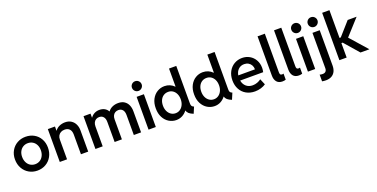

<svg xmlns="http://www.w3.org/2000/svg" viewBox="-23 -1701 5617 2864"><g transform="rotate(-20 2785.5 -269.0)"><path d="M32.2 -262.7Q32.2 -339.8 66.7 -400.4Q101.1 -460.9 160.9 -494.6Q220.7 -528.3 293.9 -528.3Q368.2 -528.3 428 -494.9Q487.8 -461.4 521.7 -400.6Q555.7 -339.8 555.7 -262.7Q555.7 -184.1 521.5 -122.6Q487.3 -61 427.5 -26.6Q367.7 7.8 293.9 7.8Q220.7 7.8 160.9 -26.6Q101.1 -61 66.7 -122.8Q32.2 -184.6 32.2 -262.7ZM442.4 -262.7Q442.4 -311 423.6 -348.1Q404.8 -385.3 371.1 -406Q337.4 -426.8 293.9 -426.8Q251.5 -426.8 217.8 -406.2Q184.1 -385.7 164.8 -348.4Q145.5 -311 145.5 -262.7Q145.5 -212.9 164.6 -174.6Q183.6 -136.2 217.5 -115Q251.5 -93.8 293.9 -93.8Q336.9 -93.8 370.6 -115Q404.3 -136.2 423.3 -174.6Q442.4 -212.9 442.4 -262.7Z M647.9 -521.5H761.2V-455.1H763.7Q788.1 -490.7 829.8 -509.8Q871.6 -528.8 921.4 -529.3Q979 -529.3 1019 -502.9Q1059.1 -476.6 1079.1 -433.1Q1099.1 -389.6 1099.1 -337.9V0H983.9V-312.5Q983.9 -369.1 956.1 -398.9Q928.2 -428.7 878.4 -428.7Q845.7 -428.7 819.6 -415Q793.5 -401.4 778.3 -375.2Q763.2 -349.1 763.2 -312.5V0H647.9Z M1213.9 -520.5H1325.2V-457H1327.6Q1352.1 -491.7 1387.9 -510Q1423.8 -528.3 1466.8 -528.3Q1513.2 -528.3 1547.9 -509.3Q1582.5 -490.2 1602.1 -455.1H1604.5Q1630.9 -491.2 1672.9 -509.8Q1714.8 -528.3 1764.6 -528.3Q1824.2 -528.3 1863.3 -501.7Q1902.3 -475.1 1920.4 -431.6Q1938.5 -388.2 1938.5 -336.9V0H1823.2V-318.4Q1823.2 -371.6 1799.1 -400.1Q1774.9 -428.7 1732.4 -428.7Q1705.1 -428.7 1682.6 -416.3Q1660.2 -403.8 1647 -378.9Q1633.8 -354 1633.8 -318.4V0H1518.6V-318.4Q1518.6 -371.6 1494.1 -400.1Q1469.7 -428.7 1426.8 -428.7Q1399.4 -428.7 1377.2 -415.8Q1355 -402.8 1342 -377.4Q1329.1 -352.1 1329.1 -315.4V0H1213.9Z M2057.1 -520.5H2172.4V0H2057.1ZM2037.6 -670.9Q2037.6 -692.4 2047.9 -710Q2058.1 -727.5 2075.7 -737.8Q2093.3 -748 2114.7 -748Q2135.7 -748 2153.3 -737.8Q2170.9 -727.5 2181.4 -710Q2191.9 -692.4 2191.9 -670.9Q2191.9 -649.9 2181.4 -632.3Q2170.9 -614.7 2153.3 -604.2Q2135.7 -593.8 2114.7 -593.8Q2093.3 -593.8 2075.7 -604.2Q2058.1 -614.7 2047.9 -632.3Q2037.6 -649.9 2037.6 -670.9Z M2672.4 -79.1H2668.5Q2637.2 -38.1 2593.3 -15.1Q2549.3 7.8 2498 7.8Q2437 7.8 2383.5 -24.2Q2330.1 -56.2 2298.1 -117.2Q2266.1 -178.2 2266.6 -260.7Q2266.1 -343.3 2298.1 -404.1Q2330.1 -464.8 2383.5 -497.1Q2437 -529.3 2499 -529.3Q2543.5 -529.3 2582.3 -513.2Q2621.1 -497.1 2650.4 -466.8H2655.3V-752H2770.5V-160.2Q2770.5 -139.6 2774.2 -127.2Q2777.8 -114.7 2786.6 -106.7Q2795.4 -98.6 2812.5 -91.8L2770.5 7.8Q2725.6 -9.8 2702.1 -30.5Q2678.7 -51.3 2672.4 -79.1ZM2663.1 -261.7Q2663.1 -313 2644.5 -351.1Q2626 -389.2 2594.2 -409.7Q2562.5 -430.2 2523.4 -429.7Q2481.9 -429.7 2449.5 -408.9Q2417 -388.2 2398.9 -349.9Q2380.9 -311.5 2380.9 -261.7Q2380.9 -212.9 2398.9 -174.3Q2417 -135.7 2449.2 -113.8Q2481.4 -91.8 2522.5 -91.8Q2562.5 -91.8 2594.5 -113.8Q2626.5 -135.7 2644.8 -174.3Q2663.1 -212.9 2663.1 -261.7Z M3280.8 -79.1H3276.9Q3245.6 -38.1 3201.7 -15.1Q3157.7 7.8 3106.4 7.8Q3045.4 7.8 2991.9 -24.2Q2938.5 -56.2 2906.5 -117.2Q2874.5 -178.2 2875 -260.7Q2874.5 -343.3 2906.5 -404.1Q2938.5 -464.8 2991.9 -497.1Q3045.4 -529.3 3107.4 -529.3Q3151.9 -529.3 3190.7 -513.2Q3229.5 -497.1 3258.8 -466.8H3263.7V-752H3378.9V-160.2Q3378.9 -139.6 3382.6 -127.2Q3386.2 -114.7 3395 -106.7Q3403.8 -98.6 3420.9 -91.8L3378.9 7.8Q3334 -9.8 3310.5 -30.5Q3287.1 -51.3 3280.8 -79.1ZM3271.5 -261.7Q3271.5 -313 3252.9 -351.1Q3234.4 -389.2 3202.6 -409.7Q3170.9 -430.2 3131.8 -429.7Q3090.3 -429.7 3057.9 -408.9Q3025.4 -388.2 3007.3 -349.9Q2989.3 -311.5 2989.3 -261.7Q2989.3 -212.9 3007.3 -174.3Q3025.4 -135.7 3057.6 -113.8Q3089.8 -91.8 3130.9 -91.8Q3170.9 -91.8 3202.9 -113.8Q3234.9 -135.7 3253.2 -174.3Q3271.5 -212.9 3271.5 -261.7Z M3483.4 -260.7Q3483.4 -340.3 3516.4 -401.1Q3549.3 -461.9 3605.7 -495.1Q3662.1 -528.3 3730.5 -528.3Q3795.9 -528.3 3849.1 -498Q3902.3 -467.8 3933.6 -412.8Q3964.8 -357.9 3964.8 -287.1Q3964.4 -255.9 3957 -220.7H3591.3Q3602.1 -160.6 3642.8 -125.2Q3683.6 -89.8 3745.1 -89.8Q3784.2 -89.8 3819.6 -103.3Q3855 -116.7 3878.9 -136.7L3918.9 -42Q3886.7 -19.5 3841.8 -5.9Q3796.9 7.8 3747.1 7.8Q3668.9 7.8 3609.1 -25.9Q3549.3 -59.6 3516.4 -120.6Q3483.4 -181.6 3483.4 -260.7ZM3856.4 -302.7Q3856.4 -339.4 3840.6 -368.4Q3824.7 -397.5 3796.1 -414.1Q3767.6 -430.7 3730.5 -430.7Q3675.3 -431.2 3638.2 -396.5Q3601.1 -361.8 3591.3 -302.7Z M4061 -130.9V-752H4176.3V-139.6Q4175.8 -119.1 4183.1 -106.2Q4190.4 -93.3 4212.4 -92.8Q4219.7 -93.3 4234.9 -96.7V-1Q4211.9 7.8 4181.2 7.8Q4121.6 7.8 4091.1 -29.5Q4060.5 -66.9 4061 -130.9Z M4322.3 -130.9V-752H4437.5V-139.6Q4437 -119.1 4444.3 -106.2Q4451.7 -93.3 4473.6 -92.8Q4481 -93.3 4496.1 -96.7V-1Q4473.1 7.8 4442.4 7.8Q4382.8 7.8 4352.3 -29.5Q4321.8 -66.9 4322.3 -130.9Z M4586.9 -520.5H4702.1V0H4586.9ZM4567.4 -670.9Q4567.4 -692.4 4577.6 -710Q4587.9 -727.5 4605.5 -737.8Q4623 -748 4644.5 -748Q4665.5 -748 4683.1 -737.8Q4700.7 -727.5 4711.2 -710Q4721.7 -692.4 4721.7 -670.9Q4721.7 -649.9 4711.2 -632.3Q4700.7 -614.7 4683.1 -604.2Q4665.5 -593.8 4644.5 -593.8Q4623 -593.8 4605.5 -604.2Q4587.9 -614.7 4577.6 -632.3Q4567.4 -649.9 4567.4 -670.9Z M4735.8 208V101.6Q4752.9 108.4 4782.7 108.4Q4814.9 108.4 4831.5 90.6Q4848.1 72.8 4848.1 40V-520.5H4963.4V41Q4963.4 91.8 4945.3 130.6Q4927.2 169.4 4889.6 191.7Q4852.1 213.9 4796.4 213.9Q4763.7 213.9 4735.8 208ZM4828.6 -670.9Q4828.6 -692.4 4838.9 -710Q4849.1 -727.5 4866.7 -737.8Q4884.3 -748 4905.8 -748Q4926.8 -748 4944.3 -737.8Q4961.9 -727.5 4972.4 -710Q4982.9 -692.4 4982.9 -670.9Q4982.9 -649.9 4972.4 -632.3Q4961.9 -614.7 4944.3 -604.2Q4926.8 -593.8 4905.8 -593.8Q4884.3 -593.8 4866.7 -604.2Q4849.1 -614.7 4838.9 -632.3Q4828.6 -649.9 4828.6 -670.9Z M5086.4 -752H5201.7V-311.5H5221.7L5407.7 -521.5H5549.3L5323.2 -272L5563 0H5421.4L5221.7 -229.5H5201.7V0H5086.4Z"/></g></svg>

Font: Reddit Sans Fudge SemiBold
Style: Regular
Weight: 600
Designer: Stephen Hutchings
Foundry: Reddit
Version: Version 1.011